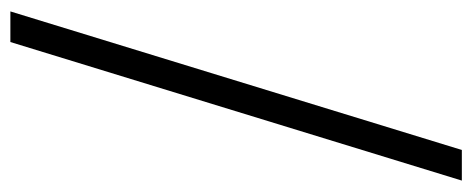

<svg xmlns="http://www.w3.org/2000/svg" viewBox="-290 -460 910 370"><g transform="rotate(90 165.0 -275.0)"><path d="M2 160 269 -710H328L61 160Z"/></g></svg>

Font: Source Serif Pro
Style: Regular
Weight: 400
Designer: Frank Grießhammer
Foundry: Adobe Systems Incorporated
Version: Version 3.001;hotconv 1.0.111;makeotfexe 2.5.65597